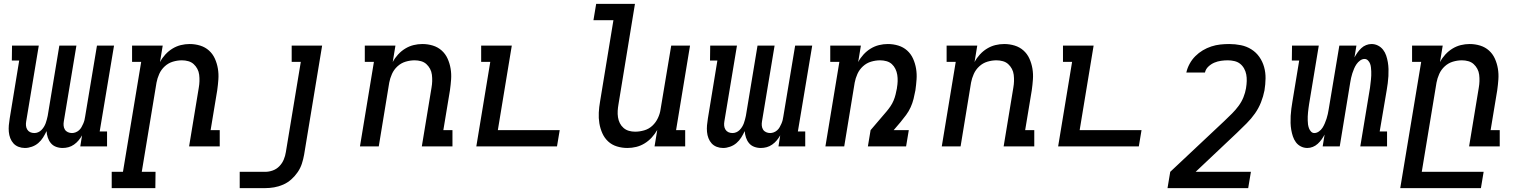

<svg xmlns="http://www.w3.org/2000/svg" viewBox="-20 -755 7840 990"><path d="M108 8Q91 8 75.5 2Q60 -4 49.5 -15.5Q39 -27 33 -42.5Q27 -58 25.5 -75Q24 -92 25.5 -109Q27 -126 30 -144L79 -443H41L42 -520H180L115 -129Q113 -118 114 -107Q115 -96 120.5 -87Q126 -78 135.5 -73.5Q145 -69 157 -69Q167 -69 176.5 -73Q186 -77 193.5 -84.5Q201 -92 206.5 -101Q212 -110 215.5 -119.5Q219 -129 221.5 -139Q224 -149 226 -158L286 -520H374L309 -129Q307 -118 308 -107Q309 -96 314.5 -87Q320 -78 330 -73.5Q340 -69 351 -69Q360 -69 369.5 -72.5Q379 -76 387 -83Q395 -90 400 -99Q405 -108 409 -117Q413 -126 415.5 -135.5Q418 -145 419 -154L480 -520H568L494 -77H532V0H394L403 -57Q395 -43 385 -31Q375 -19 361.5 -9.5Q348 0 333 4Q318 8 303 8Q285 8 269 2Q253 -4 242.5 -16.5Q232 -29 226.5 -45.5Q221 -62 220 -79Q212 -62 202 -46Q192 -30 177.5 -17.5Q163 -5 144.5 1.5Q126 8 109 8Z M781 215H556V131H614L708 -436H661V-520H819L805 -435Q816 -456 832.5 -474Q849 -492 869.5 -504.5Q890 -517 912.5 -522.5Q935 -528 958 -528Q986 -528 1012 -520Q1038 -512 1057.5 -494.5Q1077 -477 1088 -452.5Q1099 -428 1103.5 -401Q1108 -374 1106 -345.5Q1104 -317 1100 -289L1066 -84H1113V0H955L1005 -303Q1008 -320 1008.5 -336.5Q1009 -353 1007 -369.5Q1005 -386 997.5 -400Q990 -414 978.5 -424.5Q967 -435 951 -439.5Q935 -444 918 -444Q895 -444 871.5 -437Q848 -430 829.5 -413Q811 -396 801 -373.5Q791 -351 787 -329L711 131H782Z M1347 215H1216V131H1347Q1367 131 1386.5 124Q1406 117 1420.5 102Q1435 87 1443 68Q1451 49 1454 29L1531 -436H1484V-520H1641L1548 43Q1544 66 1536.5 89Q1529 112 1515 132.5Q1501 153 1482 170Q1463 187 1440 197Q1417 207 1393.5 211Q1370 215 1347 215Z M1836 0 1908 -436H1861V-520H2019L2005 -435Q2016 -456 2032.5 -474Q2049 -492 2069.5 -504.5Q2090 -517 2112.5 -522.5Q2135 -528 2158 -528Q2186 -528 2212 -520Q2238 -512 2257.5 -494.5Q2277 -477 2288 -452.5Q2299 -428 2303.5 -401Q2308 -374 2306 -345.5Q2304 -317 2300 -289L2266 -84H2313V0H2155L2205 -303Q2208 -320 2208.5 -336.5Q2209 -353 2207 -369.5Q2205 -386 2197.5 -400Q2190 -414 2178.5 -424.5Q2167 -435 2151 -439.5Q2135 -444 2118 -444Q2095 -444 2071.5 -437Q2048 -430 2029.5 -413Q2011 -396 2001 -373.5Q1991 -351 1987 -329L1933 0Z M2436 0 2508 -436H2461V-520H2619L2547 -84H2866L2852 0Z M3215 8Q3187 8 3161 0Q3135 -8 3116 -25.5Q3097 -43 3086 -67.5Q3075 -92 3070.5 -119Q3066 -146 3067.5 -174.5Q3069 -203 3074 -231L3143 -651H3040L3054 -735H3254L3169 -217Q3166 -200 3165 -183.5Q3164 -167 3166.5 -150.5Q3169 -134 3176 -120Q3183 -106 3195 -95.5Q3207 -85 3222.5 -80.5Q3238 -76 3255 -76Q3278 -76 3302 -83Q3326 -90 3344 -107Q3362 -124 3372.5 -146.5Q3383 -169 3386 -191L3441 -520H3538L3466 -84H3513V0H3355L3369 -85Q3357 -64 3340.5 -46Q3324 -28 3303.5 -15.5Q3283 -3 3260.5 2.5Q3238 8 3215 8Z M3708 8Q3691 8 3675.5 2Q3660 -4 3649.5 -15.5Q3639 -27 3633 -42.5Q3627 -58 3625.5 -75Q3624 -92 3625.5 -109Q3627 -126 3630 -144L3679 -443H3641L3642 -520H3780L3715 -129Q3713 -118 3714 -107Q3715 -96 3720.5 -87Q3726 -78 3735.5 -73.5Q3745 -69 3757 -69Q3767 -69 3776.5 -73Q3786 -77 3793.5 -84.5Q3801 -92 3806.5 -101Q3812 -110 3815.5 -119.5Q3819 -129 3821.5 -139Q3824 -149 3826 -158L3886 -520H3974L3909 -129Q3907 -118 3908 -107Q3909 -96 3914.5 -87Q3920 -78 3930 -73.5Q3940 -69 3951 -69Q3960 -69 3969.5 -72.5Q3979 -76 3987 -83Q3995 -90 4000 -99Q4005 -108 4009 -117Q4013 -126 4015.5 -135.5Q4018 -145 4019 -154L4080 -520H4168L4094 -77H4132V0H3994L4003 -57Q3995 -43 3985 -31Q3975 -19 3961.5 -9.5Q3948 0 3933 4Q3918 8 3903 8Q3885 8 3869 2Q3853 -4 3842.5 -16.5Q3832 -29 3826.5 -45.5Q3821 -62 3820 -79Q3812 -62 3802 -46Q3792 -30 3777.5 -17.5Q3763 -5 3744.5 1.5Q3726 8 3709 8Z M4236 0 4308 -436H4261V-520H4419L4405 -435Q4416 -456 4432.5 -474Q4449 -492 4469.5 -504.5Q4490 -517 4512.5 -522.5Q4535 -528 4558 -528Q4586 -528 4612 -520Q4638 -512 4657.5 -494.5Q4677 -477 4688 -452.5Q4699 -428 4703.5 -401Q4708 -374 4706 -345.5Q4704 -317 4700 -289Q4696 -267 4690.5 -245Q4685 -223 4675.5 -202Q4666 -181 4652 -162Q4638 -143 4623 -125L4588 -84H4666L4652 0H4455L4469 -84L4551 -180Q4562 -193 4571.5 -207Q4581 -221 4587.5 -236.5Q4594 -252 4598 -268.5Q4602 -285 4605 -301V-303Q4608 -320 4608.5 -336.5Q4609 -353 4606.5 -369Q4604 -385 4597 -399.5Q4590 -414 4578.5 -424.5Q4567 -435 4551 -439.5Q4535 -444 4518 -444Q4495 -444 4471.5 -437Q4448 -430 4429.5 -413Q4411 -396 4401 -373.5Q4391 -351 4387 -329L4333 0Z M4836 0 4908 -436H4861V-520H5019L5005 -435Q5016 -456 5032.5 -474Q5049 -492 5069.5 -504.5Q5090 -517 5112.5 -522.5Q5135 -528 5158 -528Q5186 -528 5212 -520Q5238 -512 5257.5 -494.5Q5277 -477 5288 -452.5Q5299 -428 5303.5 -401Q5308 -374 5306 -345.5Q5304 -317 5300 -289L5266 -84H5313V0H5155L5205 -303Q5208 -320 5208.5 -336.5Q5209 -353 5207 -369.5Q5205 -386 5197.5 -400Q5190 -414 5178.5 -424.5Q5167 -435 5151 -439.5Q5135 -444 5118 -444Q5095 -444 5071.5 -437Q5048 -430 5029.5 -413Q5011 -396 5001 -373.5Q4991 -351 4987 -329L4933 0Z M5436 0 5508 -436H5461V-520H5619L5547 -84H5866L5852 0Z M6416 215H6000L6014 131L6294 -132Q6295 -132 6295 -133L6296 -134Q6315 -152 6333 -170Q6351 -188 6366.5 -209Q6382 -230 6391.5 -253.5Q6401 -277 6405 -301V-302Q6408 -320 6408.5 -337.5Q6409 -355 6406 -371Q6403 -387 6395 -401.5Q6387 -416 6374.5 -426Q6362 -436 6345 -440Q6328 -444 6311 -444Q6294 -444 6276 -441.5Q6258 -439 6241.5 -432Q6225 -425 6211 -412Q6197 -399 6193 -381H6097Q6102 -404 6114 -426Q6126 -448 6143.5 -465.5Q6161 -483 6182 -495.5Q6203 -508 6226 -515.5Q6249 -523 6272 -525.5Q6295 -528 6318 -528Q6349 -528 6378.5 -522Q6408 -516 6432.5 -500.5Q6457 -485 6473.5 -461.5Q6490 -438 6498 -409.5Q6506 -381 6505.5 -350.5Q6505 -320 6500 -289Q6494 -258 6482 -227.5Q6470 -197 6451 -170Q6432 -143 6408 -119Q6384 -95 6360 -72L6359 -71L6145 131H6430Z M6721 8Q6703 8 6687.5 0Q6672 -8 6662 -21.5Q6652 -35 6646.5 -51.5Q6641 -68 6638 -85.5Q6635 -103 6634.5 -121Q6634 -139 6635 -157.5Q6636 -176 6638.5 -194.5Q6641 -213 6644 -231L6679 -443H6641L6642 -520H6780L6730 -218Q6728 -208 6727 -197Q6726 -186 6724.5 -175.5Q6723 -165 6723 -154.5Q6723 -144 6723 -133.5Q6723 -123 6724.5 -113Q6726 -103 6729.5 -93.5Q6733 -84 6740 -76.5Q6747 -69 6757 -69Q6769 -69 6780.5 -77Q6792 -85 6799 -96Q6806 -107 6811 -119Q6816 -131 6820 -143Q6824 -155 6826.5 -167Q6829 -179 6831 -191L6886 -520H6974L6964 -459Q6971 -472 6979.5 -484Q6988 -496 6999 -506.5Q7010 -517 7024 -522.5Q7038 -528 7052 -528Q7070 -528 7085.5 -520Q7101 -512 7111.5 -498.5Q7122 -485 7127.5 -468.5Q7133 -452 7136 -434.5Q7139 -417 7139.5 -399Q7140 -381 7139 -362.5Q7138 -344 7135.5 -325.5Q7133 -307 7130 -289L7094 -77H7132V0H6994L7044 -302Q7045 -312 7046.5 -323Q7048 -334 7049 -344.5Q7050 -355 7050.5 -365.5Q7051 -376 7050.5 -386.5Q7050 -397 7049 -407Q7048 -417 7044.5 -426.5Q7041 -436 7033.5 -443.5Q7026 -451 7016 -451Q7004 -451 6993 -443Q6982 -435 6974.5 -424Q6967 -413 6962 -401Q6957 -389 6953 -377Q6949 -365 6946.5 -353Q6944 -341 6942 -329L6888 0H6800L6810 -61Q6803 -48 6794.5 -36Q6786 -24 6774.5 -13.5Q6763 -3 6749 2.5Q6735 8 6721 8Z M7200 215 7308 -436H7261V-520H7419L7405 -435Q7416 -456 7432.5 -474Q7449 -492 7469.5 -504.5Q7490 -517 7512.5 -522.5Q7535 -528 7558 -528Q7586 -528 7612 -520Q7638 -512 7657.5 -494.5Q7677 -477 7688 -452.5Q7699 -428 7703.5 -401Q7708 -374 7706 -345.5Q7704 -317 7700 -289L7666 -84H7713V0H7555L7605 -303Q7608 -320 7608.5 -336.5Q7609 -353 7607 -369.5Q7605 -386 7597.5 -400Q7590 -414 7578.5 -424.5Q7567 -435 7551 -439.5Q7535 -444 7518 -444Q7495 -444 7471.5 -437Q7448 -430 7429.5 -413Q7411 -396 7401 -373.5Q7391 -351 7387 -329L7311 131H7630L7616 215Z"/></svg>

Font: Iosevka HT Medium Extended
Style: Italic
Weight: 500
Width: 7
Italic angle: -9°
Monospace: yes
Designer: Belleve Invis
Foundry: Belleve Invis
Version: Version 32.3.0; ttfautohint (v1.8.4)